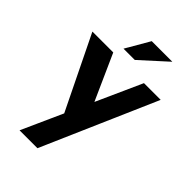

<svg xmlns="http://www.w3.org/2000/svg" viewBox="-245 -719 1023 1023"><g transform="rotate(45 266.5 -207.0)"><path d="M107.4 210 398.4 -436.5H524.4L242.2 210ZM223.6 2 9.8 -436.5H167L332 -68.4ZM424.8 -624 276.4 -489.3H191.4L269.5 -624Z"/></g></svg>

Font: Josefin Sans CFJ
Style: Bold
Weight: 700
Designer: Santiago Orozco
Foundry: Typemade
Version: Version 2.001